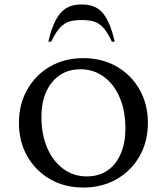

<svg xmlns="http://www.w3.org/2000/svg" viewBox="-20 -832 749 862"><path d="M354 10Q270 10 205 -27.5Q140 -65 102.5 -130.5Q65 -196 65 -280Q65 -364 102.5 -430Q140 -496 205 -533.5Q270 -571 354 -571Q438 -571 503.5 -533.5Q569 -496 606.5 -430Q644 -364 644 -280Q644 -196 606.5 -130.5Q569 -65 503.5 -27.5Q438 10 354 10ZM370 -40Q451 -40 497 -99Q543 -158 543 -255Q543 -334 517.5 -394Q492 -454 446 -487.5Q400 -521 341 -521Q261 -521 213.5 -462.5Q166 -404 166 -308Q166 -228 192 -168Q218 -108 264 -74Q310 -40 370 -40ZM197 -645Q216 -729 249 -770.5Q282 -812 346 -812Q412 -812 444 -770.5Q476 -729 495 -645H482Q462 -689 442 -709.5Q422 -730 399 -736Q376 -742 346 -742Q316 -742 293.5 -736Q271 -730 251 -709.5Q231 -689 210 -645Z"/></svg>

Font: Spectral SC Medium
Style: Regular
Weight: 500
Designer: Jean-Baptiste Levee
Foundry: Production Type
Version: Version 2.001